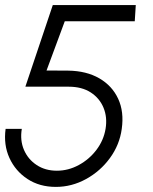

<svg xmlns="http://www.w3.org/2000/svg" viewBox="-28 -720 599 753"><path d="M191 13Q127 13 79.8 -18Q32.5 -49 9 -100.5Q-14.5 -152 -6 -214.5H57.5Q50 -169.5 66 -132.2Q82 -95 115.8 -72.8Q149.5 -50.5 195 -50.5Q240 -50.5 281 -72.8Q322 -95 350.2 -132.2Q378.5 -169.5 386 -214.5Q393.5 -260 378 -297.5Q362.5 -335 327.8 -357.5Q293 -380 241 -380H71.5L179 -700H504.5L500.5 -636.5H226L154.5 -443.5L239.5 -443Q311 -442 361.5 -412.8Q412 -383.5 435.5 -332.5Q459 -281.5 449.5 -214.5Q441 -152 403.2 -100.2Q365.5 -48.5 309.5 -17.8Q253.5 13 191 13Z"/></svg>

Font: Urbanist Light
Style: Italic
Weight: 300
Italic angle: -8°
Designer: Corey Hu
Foundry: Corey Hu
Version: Version 1.330; ttfautohint (v1.8.4.7-5d5b)